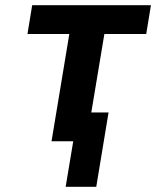

<svg xmlns="http://www.w3.org/2000/svg" viewBox="-20 -540 640 734"><path d="M348 174H231L260 0H177L245 -410H85L103 -520H557L539 -410H379L329 -110H395Z"/></svg>

Font: Iosevka Aile Extrabold Oblique
Style: Regular
Weight: 800
Italic angle: -9°
Designer: Belleve Invis
Foundry: Belleve Invis
Version: Version 31.1.0; ttfautohint (v1.8.4)